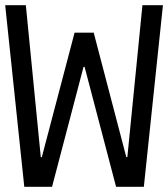

<svg xmlns="http://www.w3.org/2000/svg" viewBox="-24 -720 648 740"><path d="M69.6 0H176.6L298 -462.4H302L423.4 0H530.4L604 -700H525L466.8 -114.4H462.8L337.2 -594H263.4L137.2 -114.4H133.2L75.6 -700H-4Z"/></svg>

Font: CommitMonoV143 ExtLt
Style: Regular
Weight: 200
Monospace: yes
Designer: Eigil Nikolajsen
Foundry: Eigil Nikolajsen
Version: Version 1.143